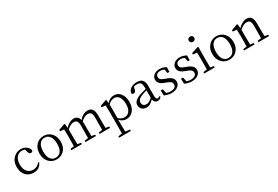

<svg xmlns="http://www.w3.org/2000/svg" viewBox="98 -2188 5586 3853"><g transform="rotate(-30 2891.5 -261.5)"><path d="M291 14Q181 14 115 -59.5Q49 -133 49 -257Q49 -380 125 -456Q196 -528 298 -528Q367 -528 419.5 -491Q472 -454 486 -395Q480 -358 442 -358Q403 -358 391 -401L369 -476Q333 -488 301 -488Q224 -488 177 -429Q128 -368 128 -264.5Q128 -161 180 -101Q230 -42 312 -42Q360 -42 400.5 -63.5Q441 -85 468 -124L489 -114Q435 14 291 14Z M657 -53Q580 -127 580 -255.5Q580 -384 657 -460Q726 -528 826 -528Q925 -528 994 -460Q1071 -384 1071 -255.5Q1071 -127 995 -53Q926 14 825.5 14Q725 14 657 -53ZM944 -84Q987 -144 987 -255Q987 -366 944.5 -427Q902 -488 826 -488Q750 -488 707.5 -427Q665 -366 665 -255Q665 -144 708 -84Q749 -26 825.5 -26Q902 -26 944 -84Z M1168 0V-32L1252 -44Q1255 -128 1255 -228V-283Q1255 -343 1251 -427Q1251 -432 1251 -435L1162 -442V-474L1306 -527L1320 -517L1328 -425Q1372 -473 1421 -500Q1472 -528 1521 -528Q1624 -528 1648 -423Q1734 -528 1847 -528Q1984 -528 1984 -340V-228Q1984 -155 1986 -45L2065 -32V0H1822V-32L1907 -44Q1909 -156 1909 -228V-330Q1909 -405 1885 -437Q1862 -465 1813 -465Q1735 -465 1654 -385Q1657 -361 1657 -332V-228Q1657 -155 1659 -45L1738 -32V0H1495V-32L1580 -44Q1582 -154 1582 -228V-328Q1582 -403 1559 -435Q1537 -465 1489 -465Q1416 -465 1331 -387V-228Q1331 -155 1333 -45L1412 -32V0Z M2124 262V230L2215 217Q2217 97 2217 34V-282Q2217 -372 2213 -435L2123 -442V-474L2268 -527L2282 -517L2288 -445Q2362 -528 2457 -528Q2546 -528 2604 -456Q2663 -382 2663 -261Q2663 -136 2601 -60Q2539 14 2442 14Q2351 14 2289 -61V32Q2289 126 2292 217L2395 230V262ZM2425 -37Q2494 -37 2536 -88Q2583 -145 2583 -252.5Q2583 -360 2541 -421Q2501 -478 2434 -478Q2365 -478 2293 -413V-97Q2353 -37 2425 -37Z M2910 14Q2847 14 2808 -20Q2766 -56 2766 -118Q2766 -171 2803 -207Q2843 -248 2941 -283Q3019 -307 3074 -319V-351Q3074 -431 3048 -461Q3024 -488 2965 -488Q2927 -488 2895 -477L2873 -403Q2861 -359 2824 -359Q2783 -359 2780 -397Q2796 -458 2850.5 -493Q2905 -528 2985 -528Q3070 -528 3109 -487Q3150 -444 3150 -348V-111Q3150 -35 3193 -35Q3216 -35 3238 -59L3255 -38Q3222 12 3168 12Q3130 12 3106.5 -11.5Q3083 -35 3076 -77Q3027 -27 2995 -8Q2956 14 2910 14ZM2939 -45Q2969 -45 2998 -60Q3024 -74 3074 -114V-287Q3005 -268 2962 -251Q2895 -226 2868 -193Q2847 -167 2847 -132Q2847 -89 2873 -66Q2897 -45 2939 -45Z M3484 14Q3407 14 3324 -25L3320 -142H3368L3390 -45Q3433 -26 3484 -26Q3549 -26 3583 -51Q3615 -75 3615 -117Q3615 -153 3590 -176Q3567 -197 3511 -218L3461 -237Q3329 -285 3329 -382Q3329 -443 3376 -484Q3427 -528 3512 -528Q3588 -528 3662 -485L3658 -377H3614L3596 -466Q3556 -488 3512 -488Q3459 -488 3430 -465Q3402 -443 3402 -405.5Q3402 -368 3425 -346Q3446 -327 3504 -305L3543 -291Q3621 -262 3656 -225Q3689 -188 3689 -137Q3689 -74 3638 -32Q3581 14 3484 14Z M3954 14Q3877 14 3794 -25L3790 -142H3838L3860 -45Q3903 -26 3954 -26Q4019 -26 4053 -51Q4085 -75 4085 -117Q4085 -153 4060 -176Q4037 -197 3981 -218L3931 -237Q3799 -285 3799 -382Q3799 -443 3846 -484Q3897 -528 3982 -528Q4058 -528 4132 -485L4128 -377H4084L4066 -466Q4026 -488 3982 -488Q3929 -488 3900 -465Q3872 -443 3872 -405.5Q3872 -368 3895 -346Q3916 -327 3974 -305L4013 -291Q4091 -262 4126 -225Q4159 -188 4159 -137Q4159 -74 4108 -32Q4051 14 3954 14Z M4247 0V-32L4333 -45Q4335 -155 4335 -228V-284Q4335 -386 4333 -436L4241 -442V-475L4398 -527L4413 -517L4410 -375V-228Q4410 -155 4412 -45L4491 -32V0ZM4370 -785Q4398 -785 4416 -768Q4434 -751 4434 -724Q4434 -697 4415.5 -680Q4397 -663 4370 -663Q4343 -663 4325 -680Q4307 -697 4307 -724Q4307 -751 4325 -768Q4343 -785 4370 -785Z M4659 -53Q4582 -127 4582 -255.5Q4582 -384 4659 -460Q4728 -528 4828 -528Q4927 -528 4996 -460Q5073 -384 5073 -255.5Q5073 -127 4997 -53Q4928 14 4827.5 14Q4727 14 4659 -53ZM4946 -84Q4989 -144 4989 -255Q4989 -366 4946.5 -427Q4904 -488 4828 -488Q4752 -488 4709.5 -427Q4667 -366 4667 -255Q4667 -144 4710 -84Q4751 -26 4827.5 -26Q4904 -26 4946 -84Z M5170 0V-32L5254 -44Q5257 -128 5257 -228V-283Q5257 -342 5253 -425Q5253 -432 5253 -435L5164 -442V-474L5308 -527L5322 -517L5330 -425Q5374 -473 5427 -500.5Q5480 -528 5530 -528Q5600 -528 5633 -483Q5667 -436 5667 -332V-228Q5667 -128 5670 -45L5749 -32V0H5504V-32L5589 -44Q5591 -154 5591 -228V-328Q5591 -404 5568 -436Q5546 -466 5497 -466Q5420 -466 5333 -386V-228Q5333 -155 5335 -45L5414 -32V0Z"/></g></svg>

Font: GenRyuMin TW R
Style: Regular
Weight: 400
Version: Version 1.501;PS 1;hotconv 16.6.51;makeotf.lib2.5.65220